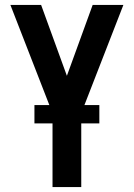

<svg xmlns="http://www.w3.org/2000/svg" viewBox="-20 -550 540 775"><path d="M192 205H308V-93L478 -530H354L250 -244L146 -530H22L192 -93ZM119 -52H381V-126H119Z"/></svg>

Font: Iosevka SS09
Style: Bold
Weight: 700
Monospace: yes
Designer: Belleve Invis
Foundry: Belleve Invis
Version: Version 5.2.1; ttfautohint (v1.8.3)